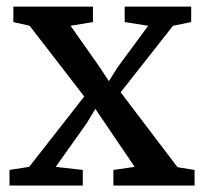

<svg xmlns="http://www.w3.org/2000/svg" viewBox="-20 -576 634 596"><path d="M70.5 -58 241.5 -276.5 72 -496 21.5 -507.5V-555.5H268.5V-507.5L199 -496L289.5 -367.5L318 -324L345 -367L440 -496L367 -507.5V-555.5H573.5V-507.5L517 -496L354.5 -289.5L531 -57L584 -48.5V0H332V-48.5L398 -58L306.5 -193L276 -238L249.5 -194L153 -58L237 -48.5V0H9.5V-48.5Z"/></svg>

Font: Merriweather Light 18pt
Style: Regular
Weight: 400
Version: Version 2.100